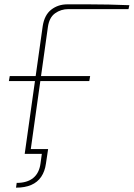

<svg xmlns="http://www.w3.org/2000/svg" viewBox="-20 -710 617 886"><path d="M94 0 98 -22H202L192 45Q187 81 170 106Q153 131 124 143.5Q95 156 54 156L57 134Q105 134 133 111.5Q161 89 167 44L173 0ZM21 -336 25 -359H396L392 -336ZM291 -690Q340 -690 387 -690Q434 -690 481.5 -689Q529 -688 577 -686L573 -668H296Q261 -668 234 -648.5Q207 -629 201 -585L119 0H94L177 -589Q185 -641 216.5 -665.5Q248 -690 291 -690Z"/></svg>

Font: Exo 2 Thin
Style: Italic
Weight: 250
Italic angle: -8°
Designer: Natanael Gama
Foundry: Natanael Gama
Version: Version 2.010